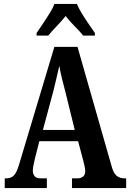

<svg xmlns="http://www.w3.org/2000/svg" viewBox="-20 -951 658 971"><path d="M4 0V-49H13Q35 -49 50 -63.5Q65 -78 78 -124L255 -714H372L546 -105Q555 -74 570.5 -61.5Q586 -49 610 -49H618V0H344V-49H371Q389 -49 400 -58Q411 -67 411 -85Q411 -96 407.5 -112Q404 -128 401 -139L375 -237H179L157 -151Q155 -139 150.5 -121Q146 -103 146 -89Q146 -71 155 -60Q164 -49 186 -49H217V0ZM197 -294H358L311 -485Q301 -522 293 -555Q285 -588 280 -618Q273 -588 265.5 -555.5Q258 -523 250 -491ZM165 -784Q178 -803 195.5 -829Q213 -855 230 -882Q247 -909 255 -931H369Q378 -909 394.5 -882Q411 -855 429 -829Q447 -803 460 -784V-771H401Q384 -792 357 -819Q330 -846 312 -870Q293 -846 267 -819Q241 -792 224 -771H165Z"/></svg>

Font: Noto Serif Thai ExtraCondensed
Style: Bold
Weight: 700
Width: 2
Designer: Monotype Design Team
Foundry: Monotype Imaging Inc.
Version: Version 2.002; ttfautohint (v1.8.4.7-5d5b)